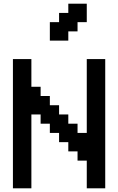

<svg xmlns="http://www.w3.org/2000/svg" viewBox="-20 -1020 640 1040"><path d="M450 0H550V-700H450V-300H400V-350H350V-400H300V-450H250V-500H200V-550H150V-700H50V0H150V-400H200V-350H250V-300H300V-250H350V-200H400V-150H450ZM250 -800H350V-850H400V-900H450V-1000H350V-950H300V-900H250Z"/></svg>

Font: Matrix Sans Video
Style: Regular
Weight: 400
Designer: Brad Neil
Version: Version 1.100